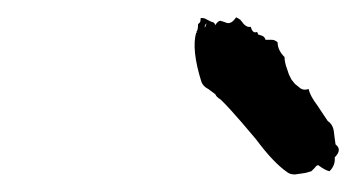

<svg xmlns="http://www.w3.org/2000/svg" viewBox="-20 -612 412 222"><path d="M207 -575Q209 -577 209 -584L210 -585L211 -586Q212 -587 212 -591Q215 -592 220 -589L224 -587L227 -586L228 -585L229 -583Q232 -588 235 -588L238 -587L241 -586Q247 -583 253 -592Q257 -590 258 -589L262 -584Q266 -580 270 -581Q272 -573 277 -575Q278 -574 278 -574Q278 -572 279 -572L282 -571Q286 -570 287 -566H294Q298 -566 301 -563Q301 -554 309 -546Q309 -540 312 -532L314 -526L317 -520L321 -515L326 -511Q330 -507 337 -509Q338 -502 347 -490L353 -481L359 -472Q365 -468 366 -460L367 -452L368 -445Q376 -439 367 -430Q368 -421 361 -414Q356 -415 348 -421Q346 -421 344 -418L342 -416L340 -414L333 -412L326 -411Q317 -409 312 -413Q296 -424 276 -451L259 -471Q245 -487 241 -491L235 -497Q230 -500 229 -503L225 -506L221 -509Q215 -512 213 -517Q201 -555 207 -575ZM217 -580 218 -583 219 -585Q216 -583 217 -580ZM207 -575Q207 -574 208 -574Q208 -575 207 -575Z"/></svg>

Font: Kom-post
Style: Regular
Weight: 400
Designer: @guaschetti
Foundry: guaschetti
Version: Version 1.00 December 6, 2021, initial release